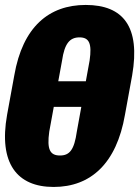

<svg xmlns="http://www.w3.org/2000/svg" viewBox="-23 -740 558 769"><path d="M191.9 8.8C340.3 8.8 443.8 -85.4 477.5 -280.3L506.3 -438C540 -632.8 470.7 -720.2 320.3 -720.2C173.3 -720.2 67.9 -632.8 34.2 -438L5.4 -280.3C-29.3 -85.4 45.4 8.8 191.9 8.8ZM217.3 -117.2C177.7 -117.2 164.1 -140.6 174.3 -212.9L192.4 -312H302.7L284.7 -212.9C274.4 -140.6 256.3 -117.2 217.3 -117.2ZM210.4 -414.6 225.6 -497.6C235.4 -565.4 256.3 -590.3 295.4 -590.3C334.5 -590.3 345.7 -565.4 335.9 -497.6L320.8 -414.6Z"/></svg>

Font: Roboto Flex Super Cond Black
Style: Italic
Weight: 900
Width: 3
Italic angle: -10°
Designer: Berlow after Robertson
Foundry: Google
Version: Version 3.200;Glyphs 3.3 (3311)